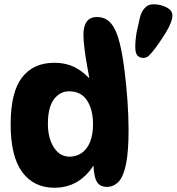

<svg xmlns="http://www.w3.org/2000/svg" viewBox="-20 -868 830 902"><path d="M235 14Q139 14 84.5 -59.5Q30 -133 30 -284Q30 -434 83 -503.5Q136 -573 235 -573Q293 -573 337 -549Q381 -525 416 -481L404 -477Q397 -516 389 -560Q381 -604 376.5 -643Q372 -682 372 -705Q372 -745 387.5 -766.5Q403 -788 436 -788Q477 -788 502.5 -757Q528 -726 543 -663Q555 -614 564 -545Q573 -476 578.5 -400.5Q584 -325 584 -257Q584 -153 571.5 -94.5Q559 -36 536 -13Q513 10 482 10Q445 10 431.5 -21Q418 -52 418 -122H435Q408 -60 356.5 -23Q305 14 235 14ZM307 -132Q337 -132 362 -148Q387 -164 402 -198.5Q417 -233 417 -285Q417 -353 389 -396Q361 -439 305 -439Q261 -439 233 -401Q205 -363 205 -286Q205 -219 233 -175.5Q261 -132 307 -132ZM629 -604Q616 -614 615.5 -644.5Q615 -675 622 -717Q630 -752 636.5 -782Q643 -812 659 -829Q673 -846 695 -847.5Q717 -849 739 -842.5Q761 -836 774 -826Q791 -813 790 -792.5Q789 -772 772 -738Q759 -714 742.5 -689Q726 -664 710.5 -643Q695 -622 682 -609Q671 -597 655.5 -596Q640 -595 629 -604Z"/></svg>

Font: DynaPuff Medium
Style: Regular
Weight: 500
Version: Version 2.000